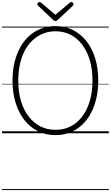

<svg xmlns="http://www.w3.org/2000/svg" viewBox="-20 -1363 1133 1964"><path d="M548 19Q449 19 368.5 -21Q288 -61 230 -134.5Q172 -208 140 -310.5Q108 -413 108 -539Q108 -623 122.5 -696.5Q137 -770 164 -832Q191 -894 229.5 -943Q268 -992 317 -1026Q366 -1060 424 -1078Q482 -1096 548 -1096Q646 -1096 726 -1056Q806 -1016 864 -942.5Q922 -869 953.5 -767Q985 -665 985 -539Q985 -455 970.5 -381.5Q956 -308 929 -245.5Q902 -183 863.5 -134Q825 -85 776.5 -51Q728 -17 670.5 1Q613 19 548 19ZM548 -35Q604 -35 653.5 -50.5Q703 -66 745 -96.5Q787 -127 820.5 -171Q854 -215 877.5 -271Q901 -327 913.5 -394.5Q926 -462 926 -539Q926 -655 898.5 -747.5Q871 -840 820.5 -906.5Q770 -973 701 -1008Q632 -1043 548 -1043Q491 -1043 441.5 -1027Q392 -1011 349.5 -980.5Q307 -950 273 -906.5Q239 -863 215.5 -807Q192 -751 179.5 -683.5Q167 -616 167 -539Q167 -423 194.5 -330Q222 -237 273 -171Q324 -105 393.5 -70Q463 -35 548 -35ZM710 -1343Q718 -1343 725 -1335.5Q732 -1328 732 -1319Q732 -1316 731.5 -1313Q731 -1310 727 -1306L572 -1161Q567 -1156 561.5 -1152Q556 -1148 547 -1148Q538 -1148 533 -1152Q528 -1156 522 -1161L367 -1307Q364 -1311 363 -1314Q362 -1317 362 -1319Q362 -1328 369.5 -1335.5Q377 -1343 385 -1343Q390 -1343 393.5 -1340.5Q397 -1338 401 -1335L547 -1212L693 -1335Q698 -1338 701.5 -1340.5Q705 -1343 710 -1343ZM0 571H1093V581H0ZM0 -20H1093V0H0ZM0 -505H1093V-500H0ZM0 -1091H1093V-1081H0Z"/></svg>

Font: Playwrite PT Guides
Style: Regular
Weight: 400
Designer: Veronika Burian, José Scaglione
Foundry: TypeTogether
Version: Version 1.003